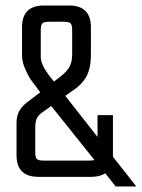

<svg xmlns="http://www.w3.org/2000/svg" viewBox="-20 -642 515 697"><path d="M311 0H119Q40 0 40 -79V-195Q40 -223 51.5 -242Q63 -261 92 -281L126 -307Q103 -337 92.5 -352Q82 -367 71 -392.5Q60 -418 60 -440V-543Q60 -622 139 -622H231Q310 -622 310 -543V-444Q310 -394 293.5 -364Q277 -334 241 -311L217 -294L334 -145V-224H390V-73L475 35H400L362 -13Q343 0 311 0ZM128 -532V-434Q128 -402 176 -346L185 -353Q216 -375 229 -394Q242 -413 242 -444V-532Q242 -552 236 -557.5Q230 -563 211 -563H159Q140 -563 134 -557.5Q128 -552 128 -532ZM139 -59H303Q313 -59 323 -61L166 -257L139 -238Q121 -226 114.5 -214Q108 -202 108 -177V-90Q108 -70 114 -64.5Q120 -59 139 -59Z"/></svg>

Font: Teko Light
Style: Regular
Weight: 300
Designer: Manushi Parikh, Jonny Pinhorn
Foundry: Indian Type Foundry
Version: Version 1.105;PS 1.0;hotconv 1.0.78;makeotf.lib2.5.61930; tt